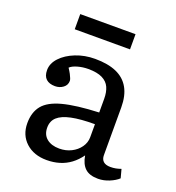

<svg xmlns="http://www.w3.org/2000/svg" viewBox="-132 -820 861 940"><g transform="rotate(20 298.5 -350.0)"><path d="M215 14Q148 14 106.5 -24Q65 -62 65 -124Q65 -181 94 -216.5Q123 -252 191.5 -270Q260 -288 378 -293V-364Q378 -399 367 -423.5Q356 -448 329 -461.5Q302 -475 255 -475Q227 -475 200.5 -467.5Q174 -460 162 -448Q172 -433 178 -421.5Q184 -410 187 -402Q190 -394 190 -389Q190 -367 172 -353.5Q154 -340 130 -340Q100 -340 83.5 -355Q67 -370 67 -401Q67 -436 95 -466Q123 -496 169.5 -514.5Q216 -533 270 -533Q337 -533 381.5 -513.5Q426 -494 448.5 -454Q471 -414 471 -353V-105Q471 -83 483.5 -72Q496 -61 520 -61Q535 -61 548 -63.5Q561 -66 575 -71L587 -26Q570 -10 541 2Q512 14 483 14Q438 14 415 -7.5Q392 -29 385 -72Q364 -43 338.5 -24Q313 -5 282 4.5Q251 14 215 14ZM254 -60Q288 -60 316 -74Q344 -88 361 -112Q378 -136 378 -164V-232Q303 -232 256 -222Q209 -212 186.5 -191.5Q164 -171 164 -137Q164 -100 188.5 -80Q213 -60 254 -60ZM126 -635V-714H414V-635Z"/></g></svg>

Font: Literata Variable Black
Style: Regular
Weight: 900
Designer: Latin by Veronika Burian and Jose Scaglione. Greek by Irene Vlachou. Cyrillic by Vera Evstafieva.
Foundry: TypeTogether
Version: Version 3.021